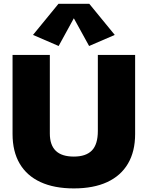

<svg xmlns="http://www.w3.org/2000/svg" viewBox="-20 -998 793 1031"><path d="M376.5 13.7Q271 13.7 197.5 -20.3Q124 -54.2 85.7 -119.4Q47.4 -184.6 47.4 -278.3V-703.1H247.6V-281.2Q247.6 -219.2 279.5 -188.2Q311.5 -157.2 376.5 -157.2Q441.4 -157.2 473.4 -189.9Q505.4 -222.7 505.4 -294.9V-703.1H705.6V-278.3Q705.6 -184.6 667.2 -119.4Q628.9 -54.2 555.7 -20.3Q482.4 13.7 376.5 13.7ZM294.9 -751 157.2 -810.5 293.9 -977.5H459.5L596.2 -810.5L458.5 -751L376.5 -899.9Z"/></svg>

Font: Schibsted Grotesk Black
Style: Regular
Weight: 900
Designer: Bakken & Baeck AS, Henrik Kongsvoll
Foundry: Schibsted ASA
Version: Version 1.100;gftools[0.9.25]